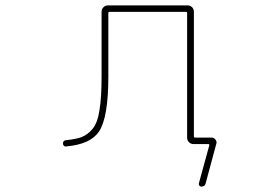

<svg xmlns="http://www.w3.org/2000/svg" viewBox="-20 -564 1040 719"><path d="M734.4 134.8Q729.5 134.8 726.6 131.3Q723.6 127.9 724.6 123L763.7 -19.5Q764.6 -24.4 760.7 -24.4H705.1Q695.3 -24.4 688 -31.2Q680.7 -38.1 680.7 -48.8V-515.6Q680.7 -519.5 676.8 -519.5H390.6Q385.7 -519.5 385.7 -515.6V-276.4Q385.7 -124 350.6 -71.3Q318.4 -23.4 227.5 -15.6Q222.7 -14.6 219.2 -18.1Q215.8 -21.5 215.8 -26.4Q215.8 -38.1 227.5 -39.1Q264.6 -43 283.2 -49.8Q307.6 -58.6 326.7 -81.5Q345.7 -104.5 352.5 -151.4Q360.4 -198.2 360.4 -276.4V-519.5Q360.4 -530.3 367.7 -537.1Q375 -543.9 384.8 -543.9H681.6Q692.4 -543.9 699.2 -537.1Q706.1 -530.3 706.1 -519.5V-52.7Q706.1 -48.8 710.9 -48.8H772.5Q781.2 -48.8 787.1 -41Q791 -36.1 791 -30.3Q791 -27.3 790 -25.4L750 123Q747.1 134.8 734.4 134.8Z"/></svg>

Font: Rounded-X Mgen+ 2m thin
Style: Regular
Weight: 100
Designer: [Source Han Sans]
Ryoko NISHIZUKA  (kana & ideographs); Paul D. Hunt (Latin, Greek & Cyrillic); Wenlong ZHANG  (bopomofo
Version: Version 1.059.20150602